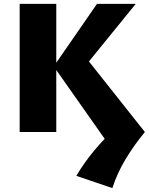

<svg xmlns="http://www.w3.org/2000/svg" viewBox="-20 -678 764 986"><path d="M557 288 372 225Q411 159 463.5 95.5Q516 32 584 -29L557 91L256 -337L478 -658H677L399 -316L403 -405L724 0Q667 69 624 141Q581 213 557 288ZM81 0V-658H269V0Z"/></svg>

Font: Ysabeau Infant Black
Style: Regular
Weight: 900
Designer: Christian Thalmann (Catharsis Fonts)
Version: Version 2.001;gftools[0.9.30]; featfreeze: ss01,ss02,lnum